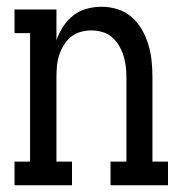

<svg xmlns="http://www.w3.org/2000/svg" viewBox="-20 -548 540 568"><path d="M23 0V-70H69V-450H23V-520H147V-429Q154 -450 166.5 -469Q179 -488 196.5 -502Q214 -516 236 -522Q258 -528 281 -528Q305 -528 328.5 -520.5Q352 -513 370 -497Q388 -481 400 -460Q412 -439 419 -415.5Q426 -392 428.5 -368Q431 -344 431 -320V-70H477V0H307V-70H354V-320Q354 -336 352 -352.5Q350 -369 345 -384.5Q340 -400 331.5 -414Q323 -428 310.5 -438.5Q298 -449 282 -453.5Q266 -458 250 -458Q234 -458 218 -453.5Q202 -449 189.5 -438.5Q177 -428 168.5 -414Q160 -400 155 -384.5Q150 -369 148.5 -352.5Q147 -336 147 -320V-70H193V0Z"/></svg>

Font: Iosevka Slab
Style: Regular
Weight: 400
Monospace: yes
Designer: Belleve Invis
Foundry: Belleve Invis
Version: Version 11.2.4; ttfautohint (v1.8.3)